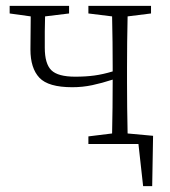

<svg xmlns="http://www.w3.org/2000/svg" viewBox="-20 -492 581 656"><path d="M282 -446V-472H496V-446L416 -436Q415 -398 414.5 -348.5Q414 -299 414 -262V-210Q414 -173 414.5 -124Q415 -75 416 -36L503 -28L500 144H469L453 0H282V-26L363 -36Q364 -74 364.5 -125Q365 -176 365 -217V-220Q328 -208 295 -201Q262 -194 227 -194Q145 -194 114.5 -226.5Q84 -259 84 -323Q84 -352 84.5 -380Q85 -408 85 -436L13 -446V-472H216V-446L134 -436Q133 -410 133 -384Q133 -358 133 -329Q133 -274 155.5 -252Q178 -230 237 -230Q273 -230 302.5 -234Q332 -238 365 -248V-262Q365 -299 364.5 -348.5Q364 -398 363 -436Z"/></svg>

Font: Source Serif Pro Light
Style: Regular
Weight: 300
Designer: Frank Grießhammer
Foundry: Adobe Systems Incorporated
Version: Version 3.001;hotconv 1.0.111;makeotfexe 2.5.65597